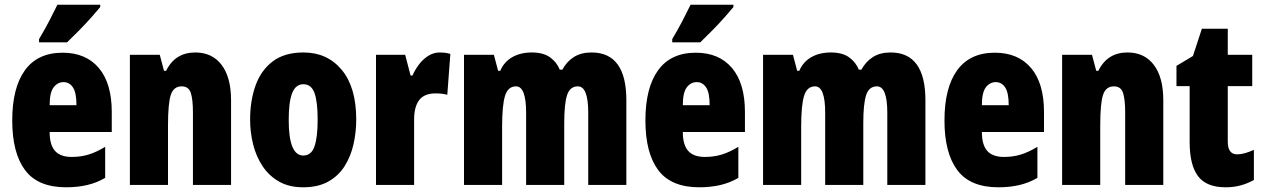

<svg xmlns="http://www.w3.org/2000/svg" viewBox="-20 -837 5367 816"><path d="M246 -613Q345 -613 400 -548Q455 -483 455 -361V-276H191Q191 -221 214 -195.5Q237 -170 285 -170Q323 -170 356 -180Q389 -190 427 -213V-81Q391 -60 350 -50.5Q309 -41 261 -41Q141 -41 86.5 -114Q32 -187 32 -325Q32 -464 86 -538.5Q140 -613 246 -613ZM250 -488Q225 -488 208 -466Q191 -444 191 -390H305Q305 -443 290 -465.5Q275 -488 250 -488ZM406 -807Q392 -790 368.5 -763.5Q345 -737 317.5 -709Q290 -681 265 -657H146V-671Q170 -711 189 -747.5Q208 -784 224 -817H406Z M810 -614Q882 -614 922 -561Q962 -508 962 -411V-51H800V-359Q800 -414 791 -442Q782 -470 752 -470Q718 -470 706 -434Q694 -398 694 -304V-51H532V-604H659L677 -536H686Q724 -614 810 -614Z M1494 -329Q1494 -276 1482.5 -224.5Q1471 -173 1445 -131.5Q1419 -90 1375.5 -65.5Q1332 -41 1268 -41Q1209 -41 1166.5 -65Q1124 -89 1096.5 -130Q1069 -171 1056 -222.5Q1043 -274 1043 -329Q1043 -409 1066 -473.5Q1089 -538 1139 -576Q1189 -614 1270 -614Q1371 -614 1432.5 -540Q1494 -466 1494 -329ZM1207 -327Q1207 -176 1269 -176Q1303 -176 1316.5 -214.5Q1330 -253 1330 -329Q1330 -405 1316.5 -442Q1303 -479 1269 -479Q1237 -479 1222 -442Q1207 -405 1207 -327Z M1849 -614Q1859 -614 1869 -613Q1879 -612 1894 -608L1881 -434Q1862 -440 1831 -440Q1783 -440 1761.5 -411.5Q1740 -383 1740 -329V-51H1578V-604H1702L1725 -516H1733Q1743 -539 1759.5 -561.5Q1776 -584 1799 -599Q1822 -614 1849 -614Z M2494 -614Q2642 -614 2642 -411V-51H2480V-358Q2480 -470 2436 -470Q2402 -470 2390 -432.5Q2378 -395 2378 -315V-51H2216V-358Q2216 -470 2173 -470Q2139 -470 2126.5 -430Q2114 -390 2114 -299V-51H1952V-604H2079L2097 -536H2106Q2122 -574 2157 -594Q2192 -614 2240 -614Q2289 -614 2317.5 -593.5Q2346 -573 2359 -541H2370Q2389 -576 2419.5 -595Q2450 -614 2494 -614Z M2937 -613Q3036 -613 3091 -548Q3146 -483 3146 -361V-276H2882Q2882 -221 2905 -195.5Q2928 -170 2976 -170Q3014 -170 3047 -180Q3080 -190 3118 -213V-81Q3082 -60 3041 -50.5Q3000 -41 2952 -41Q2832 -41 2777.5 -114Q2723 -187 2723 -325Q2723 -464 2777 -538.5Q2831 -613 2937 -613ZM2941 -488Q2916 -488 2899 -466Q2882 -444 2882 -390H2996Q2996 -443 2981 -465.5Q2966 -488 2941 -488ZM3097 -807Q3083 -790 3059.5 -763.5Q3036 -737 3008.5 -709Q2981 -681 2956 -657H2837V-671Q2861 -711 2880 -747.5Q2899 -784 2915 -817H3097Z M3765 -614Q3913 -614 3913 -411V-51H3751V-358Q3751 -470 3707 -470Q3673 -470 3661 -432.5Q3649 -395 3649 -315V-51H3487V-358Q3487 -470 3444 -470Q3410 -470 3397.5 -430Q3385 -390 3385 -299V-51H3223V-604H3350L3368 -536H3377Q3393 -574 3428 -594Q3463 -614 3511 -614Q3560 -614 3588.5 -593.5Q3617 -573 3630 -541H3641Q3660 -576 3690.5 -595Q3721 -614 3765 -614Z M4208 -613Q4307 -613 4362 -548Q4417 -483 4417 -361V-276H4153Q4153 -221 4176 -195.5Q4199 -170 4247 -170Q4285 -170 4318 -180Q4351 -190 4389 -213V-81Q4353 -60 4312 -50.5Q4271 -41 4223 -41Q4103 -41 4048.5 -114Q3994 -187 3994 -325Q3994 -464 4048 -538.5Q4102 -613 4208 -613ZM4212 -488Q4187 -488 4170 -466Q4153 -444 4153 -390H4267Q4267 -443 4252 -465.5Q4237 -488 4212 -488Z M4772 -614Q4844 -614 4884 -561Q4924 -508 4924 -411V-51H4762V-359Q4762 -414 4753 -442Q4744 -470 4714 -470Q4680 -470 4668 -434Q4656 -398 4656 -304V-51H4494V-604H4621L4639 -536H4648Q4686 -614 4772 -614Z M5238 -181Q5253 -181 5271 -186Q5289 -191 5309 -200V-72Q5282 -57 5252.5 -49Q5223 -41 5189 -41Q5107 -41 5071.5 -88.5Q5036 -136 5036 -233V-471H4980V-557L5050 -599L5088 -715H5198V-604H5302V-471H5198V-235Q5198 -181 5238 -181Z"/></svg>

Font: Noto Sans Tamil UI ExtraCondensed Black
Style: Regular
Weight: 900
Width: 2
Designer: Jelle Bosma - Monotype Design Team
Foundry: Monotype Imaging Inc.
Version: Version 2.004; ttfautohint (v1.8.4.7-5d5b)